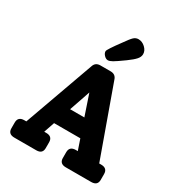

<svg xmlns="http://www.w3.org/2000/svg" viewBox="-222 -1125 1187 1273"><g transform="rotate(30 372.0 -488.5)"><path d="M358 -754Q343 -754 329 -768.5Q315 -783 315 -799Q315 -812 384 -905Q414 -948 429.5 -962.5Q445 -977 465 -977Q494 -977 517.5 -955Q541 -933 541 -906Q541 -885 524 -865.5Q507 -846 467 -817Q413 -778 392 -766Q371 -754 358 -754ZM666 -133Q714 -133 714 -88V-44Q714 0 666 0H472Q424 0 424 -44V-88Q424 -133 472 -133H487L459 -215H258L230 -133H246Q293 -133 293 -88V-44Q293 0 246 0H78Q30 0 30 -44V-88Q30 -133 78 -133H93L284 -665Q295 -700 333 -700H411Q449 -700 460 -665L651 -133ZM304 -348H413L359 -508Z"/></g></svg>

Font: Solway ExtraBold
Style: Regular
Weight: 800
Designer: Mariya V. Pigoulevskaya
Foundry: The Northern Block Ltd.
Version: Version 1.000;hotconv 1.0.109;makeotfexe 2.5.65596